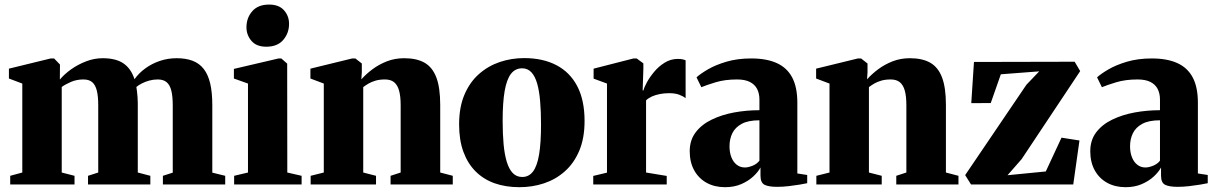

<svg xmlns="http://www.w3.org/2000/svg" viewBox="-20 -786 5177 818"><path d="M23.5 0V-37L75 -51V-430L18 -451.5V-493.5L196 -537H210.5L235.5 -511L235 -447Q254 -470 283.2 -490.8Q312.5 -511.5 347.2 -524.8Q382 -538 417 -538Q474 -538 506.2 -515.8Q538.5 -493.5 553 -448.5Q571 -474 598.5 -494.2Q626 -514.5 660.2 -526.2Q694.5 -538 732.5 -538Q772 -538 800.8 -527Q829.5 -516 848 -492.2Q866.5 -468.5 875.5 -430.5Q884.5 -392.5 884.5 -338V-50.5L939.5 -37V0H674V-37L716 -50.5V-336Q716 -375 710 -399.5Q704 -424 690 -435.8Q676 -447.5 652 -447.5Q633.5 -447.5 616.2 -442.8Q599 -438 584.8 -430.8Q570.5 -423.5 561 -415.5Q562.5 -407 563.8 -395.5Q565 -384 566 -372Q567 -360 567 -348V-51L620.5 -37V0H355V-37L398.5 -51V-337.5Q398.5 -376 392.5 -400Q386.5 -424 373 -435.8Q359.5 -447.5 335 -447.5Q306.5 -447.5 282.2 -437Q258 -426.5 243 -415.5V-51L297.5 -37V0Z M977.5 0V-37L1036.5 -51V-430L976.5 -451.5V-492.5L1167 -537H1178.5L1203.5 -515L1204 -51L1265 -37V0ZM1114 -587Q1072.5 -587 1051.2 -612Q1030 -637 1030 -669.5Q1030 -710 1054.8 -738.2Q1079.5 -766.5 1126 -766.5H1127Q1168.5 -766.5 1190 -742.2Q1211.5 -718 1211.5 -684.5Q1211.5 -645 1186.8 -616Q1162 -587 1115 -587Z M1359.5 -51V-430L1302.5 -451.5V-493.5L1480.5 -537H1494L1521.5 -515.5V-478.5L1519.5 -448Q1539.5 -470.5 1567 -491Q1594.5 -511.5 1628.5 -524.8Q1662.5 -538 1702 -538Q1755 -538 1788.8 -518.8Q1822.5 -499.5 1839 -456Q1855.5 -412.5 1855.5 -339V-51L1909 -37V0H1644V-37L1687 -51V-337.5Q1687 -376 1680.2 -400Q1673.5 -424 1659 -435.8Q1644.5 -447.5 1620 -447.5Q1597.5 -447.5 1580.2 -442.5Q1563 -437.5 1550.2 -430Q1537.5 -422.5 1527.5 -415V-51L1582 -37V0H1303.5V-37Z M1936 -256Q1936 -329.5 1958.8 -382.8Q1981.5 -436 2020.5 -470.5Q2059.5 -505 2109.2 -521.8Q2159 -538.5 2213 -538.5Q2293 -538.5 2350.8 -508.2Q2408.5 -478 2439.5 -418.5Q2470.5 -359 2470.5 -270.5Q2470.5 -197 2447.8 -143.5Q2425 -90 2386.2 -55.8Q2347.5 -21.5 2297.8 -5Q2248 11.5 2193 11.5Q2134.5 11.5 2087.2 -5.2Q2040 -22 2006.2 -55.8Q1972.5 -89.5 1954.2 -139.5Q1936 -189.5 1936 -256ZM2205 -32Q2233 -32 2250.8 -55.2Q2268.5 -78.5 2276.8 -128Q2285 -177.5 2285 -255Q2285 -310 2281.2 -354.5Q2277.5 -399 2268.5 -430.2Q2259.5 -461.5 2243.8 -478.2Q2228 -495 2204.5 -495Q2175.5 -495 2157.2 -471.8Q2139 -448.5 2130.2 -399.2Q2121.5 -350 2121.5 -271Q2121.5 -216 2125.5 -172Q2129.5 -128 2139 -96.8Q2148.5 -65.5 2164.5 -48.8Q2180.5 -32 2205 -32Z M2507.5 0V-36.5L2566 -50.5V-430L2509 -451V-493.5L2679 -537H2692.5L2721 -516V-492L2718 -401H2721.5Q2724 -413 2735.8 -434.8Q2747.5 -456.5 2766.8 -479.8Q2786 -503 2811.8 -519Q2837.5 -535 2867.5 -535Q2880 -535 2888 -533.2Q2896 -531.5 2901 -529V-368Q2892.5 -375 2875 -382Q2857.5 -389 2830.5 -389Q2809 -389 2790.5 -385.2Q2772 -381.5 2757.5 -375Q2743 -368.5 2732.5 -358.5V-51L2820.5 -36.5V0Z M3069 11.5Q3024.5 11.5 2990.5 -7.2Q2956.5 -26 2937.5 -60.5Q2918.5 -95 2918.5 -141.5Q2918.5 -189 2943.8 -222.2Q2969 -255.5 3011.8 -276.2Q3054.5 -297 3107.2 -306.8Q3160 -316.5 3215.5 -316.5V-361.5Q3215.5 -388 3205.5 -407.2Q3195.5 -426.5 3174.5 -437Q3153.5 -447.5 3120 -447.5Q3068.5 -447.5 3029 -435.5Q2989.5 -423.5 2968 -414.5L2947.5 -456.5Q2963 -471 2995.2 -490Q3027.5 -509 3074.5 -523Q3121.5 -537 3180.5 -537Q3246 -537 3289.5 -517.2Q3333 -497.5 3355 -456Q3377 -414.5 3377 -348.5V-47L3419 -40.5V-5.5Q3408 -3 3387 0.5Q3366 4 3340.5 7Q3315 10 3291 10Q3254.5 10 3237.2 1.2Q3220 -7.5 3220 -38V-72.5Q3210 -53.5 3189 -34Q3168 -14.5 3137.8 -1.5Q3107.5 11.5 3069 11.5ZM3153.5 -72.5Q3168 -72.5 3186.5 -80Q3205 -87.5 3215.5 -101.5V-273.5Q3168 -273.5 3140.2 -258.5Q3112.5 -243.5 3100.2 -218.8Q3088 -194 3088 -163Q3088 -136 3096.2 -115.5Q3104.5 -95 3119.2 -83.8Q3134 -72.5 3153.5 -72.5Z M3514 -51V-430L3457 -451.5V-493.5L3635 -537H3648.5L3676 -515.5V-478.5L3674 -448Q3694 -470.5 3721.5 -491Q3749 -511.5 3783 -524.8Q3817 -538 3856.5 -538Q3909.5 -538 3943.2 -518.8Q3977 -499.5 3993.5 -456Q4010 -412.5 4010 -339V-51L4063.5 -37V0H3798.5V-37L3841.5 -51V-337.5Q3841.5 -376 3834.8 -400Q3828 -424 3813.5 -435.8Q3799 -447.5 3774.5 -447.5Q3752 -447.5 3734.8 -442.5Q3717.5 -437.5 3704.8 -430Q3692 -422.5 3682 -415V-51L3736.5 -37V0H3458V-37Z M4407.5 -482 4244 -469.5 4201 -347 4118 -346.5 4129.5 -522 4558.5 -523 4582 -483 4332.5 -108 4272.5 -39.5 4435.5 -55.5 4502.5 -199.5 4579 -187.5 4552.5 0H4117L4092 -40L4353 -425Z M4775.5 11.5Q4731 11.5 4697 -7.2Q4663 -26 4644 -60.5Q4625 -95 4625 -141.5Q4625 -189 4650.2 -222.2Q4675.5 -255.5 4718.2 -276.2Q4761 -297 4813.8 -306.8Q4866.5 -316.5 4922 -316.5V-361.5Q4922 -388 4912 -407.2Q4902 -426.5 4881 -437Q4860 -447.5 4826.5 -447.5Q4775 -447.5 4735.5 -435.5Q4696 -423.5 4674.5 -414.5L4654 -456.5Q4669.5 -471 4701.8 -490Q4734 -509 4781 -523Q4828 -537 4887 -537Q4952.5 -537 4996 -517.2Q5039.5 -497.5 5061.5 -456Q5083.5 -414.5 5083.5 -348.5V-47L5125.5 -40.5V-5.5Q5114.5 -3 5093.5 0.5Q5072.5 4 5047 7Q5021.5 10 4997.5 10Q4961 10 4943.8 1.2Q4926.5 -7.5 4926.5 -38V-72.5Q4916.5 -53.5 4895.5 -34Q4874.5 -14.5 4844.2 -1.5Q4814 11.5 4775.5 11.5ZM4860 -72.5Q4874.5 -72.5 4893 -80Q4911.5 -87.5 4922 -101.5V-273.5Q4874.5 -273.5 4846.8 -258.5Q4819 -243.5 4806.8 -218.8Q4794.5 -194 4794.5 -163Q4794.5 -136 4802.8 -115.5Q4811 -95 4825.8 -83.8Q4840.5 -72.5 4860 -72.5Z"/></svg>

Font: Merriweather 96pt Black
Style: Regular
Weight: 900
Version: Version 2.100